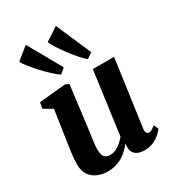

<svg xmlns="http://www.w3.org/2000/svg" viewBox="-212 -1010 1030 1139"><g transform="rotate(-30 303.0 -441.0)"><path d="M186.5 10Q155.5 10 124 -1.8Q92.5 -13.5 71.2 -41Q50 -68.5 49.5 -115Q49.5 -132.5 51 -153.5Q52.5 -174.5 55.5 -197.8Q58.5 -221 62 -244.8Q65.5 -268.5 69 -291L96 -472L36.5 -507L44 -547.5L225.5 -565L249 -553L216 -288.5Q213.5 -267 210.2 -245Q207 -223 204.2 -203Q201.5 -183 199.8 -166Q198 -149 198 -137Q198 -112 203.5 -96.8Q209 -81.5 220 -74.8Q231 -68 248.5 -68Q269 -68 288.8 -77Q308.5 -86 325.2 -100.8Q342 -115.5 355 -131.5L413.5 -561H559L495.5 -105Q493 -85.5 498.8 -76.8Q504.5 -68 514.5 -68Q523.5 -68 532.8 -73Q542 -78 560 -92L573.5 -60Q568.5 -51.5 551 -34.8Q533.5 -18 505.5 -4Q477.5 10 441 10Q402.5 10 382.8 -4.8Q363 -19.5 359 -44.5Q359 -47.5 358.8 -51.5Q358.5 -55.5 358.5 -60.2Q358.5 -65 359.2 -69.8Q360 -74.5 360.5 -79L358.5 -80Q346 -64 329.5 -48Q313 -32 292 -18.8Q271 -5.5 244.8 2.2Q218.5 10 186.5 10ZM234.5 -626.5Q216.5 -638 188.8 -663.2Q161 -688.5 133 -719.2Q105 -750 84 -776.5Q63 -803 57.5 -817L141 -884.5L269.5 -656.5ZM418 -626.5Q401 -639.5 376.2 -667.8Q351.5 -696 326.8 -729.2Q302 -762.5 284 -791Q266 -819.5 262 -833.5L351.5 -892.5L455.5 -653Z"/></g></svg>

Font: Merriweather 24pt ExtraBold
Style: Italic
Weight: 800
Italic angle: -7.8°
Version: Version 2.101